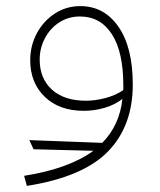

<svg xmlns="http://www.w3.org/2000/svg" viewBox="-20 -363 524 629"><path d="M415 -86Q415 50 333.5 133.5Q252 217 68 246L59 213Q205 190 286 131L90 126L76 96L315 105Q372 47 381 -39Q357 -20 323.5 -10Q290 0 254 0Q174 0 126.5 -46Q79 -92 79 -166Q79 -213 100.5 -253.5Q122 -294 159.5 -318.5Q197 -343 243 -343Q321 -343 368 -275.5Q415 -208 415 -86ZM384 -68V-83Q384 -193 346.5 -251Q309 -309 242 -309Q204 -309 174 -289.5Q144 -270 127 -237.5Q110 -205 110 -168Q110 -106 150 -69.5Q190 -33 262 -33Q292 -33 326 -42Q360 -51 384 -68Z"/></svg>

Font: FiraGO UltraLight
Style: Regular
Weight: 200
Designer: bBox Type
Foundry: bBox Type GmbH
Version: Version 1.001